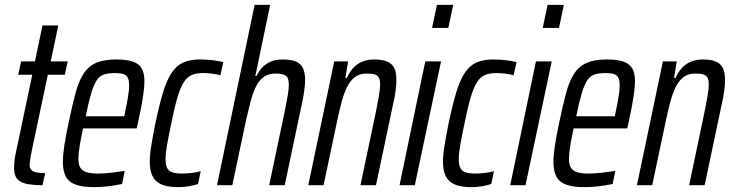

<svg xmlns="http://www.w3.org/2000/svg" viewBox="-20 -763 3019 791"><path d="M155 0Q123 0 100.5 -3.5Q78 -7 64 -15Q50 -23 44 -37Q38 -51 38 -72Q38 -81 39 -93.5Q40 -106 43 -122.5Q46 -139 51 -161L113 -455H55L67 -510H124L155 -658H220L189 -510H259L247 -455H177L113 -152Q110 -138 107.5 -124.5Q105 -111 103.5 -100.5Q102 -90 102 -83Q102 -72 107.5 -64.5Q113 -57 127 -53.5Q141 -50 166 -50Z M368 8Q321 8 292.5 -2Q264 -12 251.5 -35Q239 -58 239 -95Q239 -124 245 -163Q251 -202 262 -254Q277 -327 290.5 -377.5Q304 -428 324 -459Q344 -490 376 -504Q408 -518 459 -518Q501 -518 526.5 -509.5Q552 -501 563.5 -481.5Q575 -462 575 -429Q575 -410 571.5 -383Q568 -356 562 -323.5Q556 -291 548 -255L543 -234H322Q313 -191 308 -160.5Q303 -130 303 -108Q303 -85 311 -72Q319 -59 337 -53.5Q355 -48 383 -48Q399 -48 418.5 -49.5Q438 -51 458 -54Q478 -57 494 -59L483 -5Q470 -2 450.5 1Q431 4 409.5 6Q388 8 368 8ZM333 -284H492L496 -305Q502 -332 507 -362Q512 -392 512 -412Q512 -434 505.5 -444.5Q499 -455 486.5 -458.5Q474 -462 454 -462Q426 -462 408 -456Q390 -450 378 -431.5Q366 -413 355.5 -378Q345 -343 333 -284Z M715 8Q671 8 645.5 -3Q620 -14 608.5 -37Q597 -60 597 -95Q597 -125 603.5 -164.5Q610 -204 620 -254Q636 -331 651.5 -382Q667 -433 687 -463Q707 -493 735 -505.5Q763 -518 803 -518Q829 -518 855.5 -515Q882 -512 900 -507L888 -453Q874 -457 854 -459.5Q834 -462 817 -462Q789 -462 770 -454Q751 -446 737 -424Q723 -402 711 -361.5Q699 -321 686 -256Q675 -204 668.5 -168Q662 -132 662 -107Q662 -83 669 -70Q676 -57 691.5 -52.5Q707 -48 730 -48Q749 -48 770 -50.5Q791 -53 807 -58L796 -5Q778 1 756.5 4.5Q735 8 715 8Z M874 0 1029 -743H1093L1032 -450H1037Q1046 -469 1059.5 -484Q1073 -499 1094 -508.5Q1115 -518 1144 -518Q1179 -518 1199 -509.5Q1219 -501 1228 -482.5Q1237 -464 1237 -433Q1237 -414 1233 -386Q1229 -358 1222 -327L1153 0H1089L1153 -304Q1161 -344 1165.5 -370.5Q1170 -397 1170 -414Q1170 -443 1157 -451.5Q1144 -460 1115 -460Q1086 -460 1066.5 -446Q1047 -432 1034.5 -406.5Q1022 -381 1013 -347Q1004 -313 995 -274L937 0Z M1250 0 1357 -510H1414L1403 -442H1409Q1419 -464 1433.5 -481Q1448 -498 1470 -508Q1492 -518 1521 -518Q1555 -518 1575 -509.5Q1595 -501 1604 -483Q1613 -465 1613 -434Q1613 -414 1609.5 -387.5Q1606 -361 1598 -327L1529 0H1465L1529 -304Q1537 -344 1541.5 -370.5Q1546 -397 1546 -414Q1546 -434 1540.5 -443.5Q1535 -453 1523 -456.5Q1511 -460 1491 -460Q1461 -460 1441.5 -445Q1422 -430 1409 -403Q1396 -376 1386.5 -339.5Q1377 -303 1368 -260L1313 0Z M1760 -648 1780 -743H1847L1827 -648ZM1626 0 1732 -510H1797L1689 0Z M1923 8Q1879 8 1853.5 -3Q1828 -14 1816.5 -37Q1805 -60 1805 -95Q1805 -125 1811.5 -164.5Q1818 -204 1828 -254Q1844 -331 1859.5 -382Q1875 -433 1895 -463Q1915 -493 1943 -505.5Q1971 -518 2011 -518Q2037 -518 2063.5 -515Q2090 -512 2108 -507L2096 -453Q2082 -457 2062 -459.5Q2042 -462 2025 -462Q1997 -462 1978 -454Q1959 -446 1945 -424Q1931 -402 1919 -361.5Q1907 -321 1894 -256Q1883 -204 1876.5 -168Q1870 -132 1870 -107Q1870 -83 1877 -70Q1884 -57 1899.5 -52.5Q1915 -48 1938 -48Q1957 -48 1978 -50.5Q1999 -53 2015 -58L2004 -5Q1986 1 1964.5 4.5Q1943 8 1923 8Z M2216 -648 2236 -743H2303L2283 -648ZM2082 0 2188 -510H2253L2145 0Z M2389 8Q2342 8 2313.5 -2Q2285 -12 2272.5 -35Q2260 -58 2260 -95Q2260 -124 2266 -163Q2272 -202 2283 -254Q2298 -327 2311.5 -377.5Q2325 -428 2345 -459Q2365 -490 2397 -504Q2429 -518 2480 -518Q2522 -518 2547.5 -509.5Q2573 -501 2584.5 -481.5Q2596 -462 2596 -429Q2596 -410 2592.5 -383Q2589 -356 2583 -323.5Q2577 -291 2569 -255L2564 -234H2343Q2334 -191 2329 -160.5Q2324 -130 2324 -108Q2324 -85 2332 -72Q2340 -59 2358 -53.5Q2376 -48 2404 -48Q2420 -48 2439.5 -49.5Q2459 -51 2479 -54Q2499 -57 2515 -59L2504 -5Q2491 -2 2471.5 1Q2452 4 2430.5 6Q2409 8 2389 8ZM2354 -284H2513L2517 -305Q2523 -332 2528 -362Q2533 -392 2533 -412Q2533 -434 2526.5 -444.5Q2520 -455 2507.5 -458.5Q2495 -462 2475 -462Q2447 -462 2429 -456Q2411 -450 2399 -431.5Q2387 -413 2376.5 -378Q2366 -343 2354 -284Z M2604 0 2711 -510H2768L2757 -442H2763Q2773 -464 2787.5 -481Q2802 -498 2824 -508Q2846 -518 2875 -518Q2909 -518 2929 -509.5Q2949 -501 2958 -483Q2967 -465 2967 -434Q2967 -414 2963.5 -387.5Q2960 -361 2952 -327L2883 0H2819L2883 -304Q2891 -344 2895.5 -370.5Q2900 -397 2900 -414Q2900 -434 2894.5 -443.5Q2889 -453 2877 -456.5Q2865 -460 2845 -460Q2815 -460 2795.5 -445Q2776 -430 2763 -403Q2750 -376 2740.5 -339.5Q2731 -303 2722 -260L2667 0Z"/></svg>

Font: Saira ExtraCondensed
Style: Italic
Weight: 400
Width: 2
Italic angle: -12°
Designer: Hector Gatti with collaboration of the Omnibus-Type team
Foundry: Omnibus-Type
Version: Version 1.101